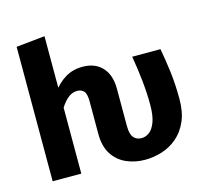

<svg xmlns="http://www.w3.org/2000/svg" viewBox="-110 -882 1090 1023"><g transform="rotate(-15 435.0 -370.5)"><path d="M568.7 17Q513.5 17 466.4 -3.6Q419.4 -24.3 390.8 -67.9Q362.3 -111.6 362.3 -180.4V-338.9H520.3V-182.8Q520.3 -137.2 536.2 -118.3Q552.1 -99.4 580.2 -99.4Q602.1 -99.4 622.5 -114.1Q642.9 -128.8 656.3 -164.3Q669.7 -199.9 669.7 -260.5Q669.7 -322.1 662.5 -391.9Q655.2 -461.7 643.1 -531.4H799Q810.3 -470.7 819.2 -400.7Q828.1 -330.8 828.1 -248.2Q828.1 -177.2 805.9 -126.7Q783.7 -76.2 746.3 -44.3Q708.9 -12.4 662.6 2.3Q616.3 17 568.7 17ZM220 0H62V-741.7L220 -758ZM520.3 -265.3H362.3V-360.6Q362.3 -402.8 348.6 -417.2Q335 -431.5 311.9 -431.5Q285.7 -431.5 263.1 -413.8Q240.4 -396.1 220 -363.8L199 -448.1Q235.5 -497.7 277.2 -523Q319 -548.3 372.9 -548.3Q441.8 -548.3 481 -506.1Q520.3 -463.8 520.3 -388Z"/></g></svg>

Font: Fira Sans Variable
Style: Regular
Weight: 400
Designer: Carrois Corporate & Edenspiekermann AG
Foundry: Carrois Corporate GbR & Edenspiekermann AG
Version: Version 4.202